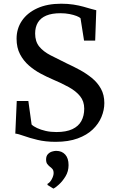

<svg xmlns="http://www.w3.org/2000/svg" viewBox="-20 -772 633 1060"><path d="M287.5 11Q231 11 186.8 0.2Q142.5 -10.5 111.5 -21.8Q80.5 -33 64.5 -34.5L72.5 -214.5H136.5L154.5 -84.5Q164.5 -74.5 184.8 -65Q205 -55.5 232.2 -49.2Q259.5 -43 291 -43Q345.5 -43 379.5 -59Q413.5 -75 429.2 -104Q445 -133 445 -172Q445 -213 422 -241.2Q399 -269.5 359.5 -291.2Q320 -313 269 -334.5Q238.5 -347.5 204.2 -365.8Q170 -384 139.8 -410.2Q109.5 -436.5 90.5 -472.8Q71.5 -509 71.5 -558.5Q71.5 -614 101 -657.5Q130.5 -701 185.5 -726.2Q240.5 -751.5 318 -751.5Q354.5 -751.5 385 -746.8Q415.5 -742 440 -735.2Q464.5 -728.5 482.5 -723Q500.5 -717.5 511.5 -715.5L505.5 -548H444L424.5 -671.5Q418.5 -677.5 402.5 -683.8Q386.5 -690 363.8 -694.5Q341 -699 314 -699Q266.5 -699 235.5 -686Q204.5 -673 189.2 -647.8Q174 -622.5 174 -587Q174 -543 196.5 -515.2Q219 -487.5 259 -466.8Q299 -446 349.5 -421.5Q384.5 -405.5 420.5 -386Q456.5 -366.5 487.5 -341.2Q518.5 -316 537.2 -282.2Q556 -248.5 556 -203Q556 -164.5 540.2 -126.5Q524.5 -88.5 492.2 -57.5Q460 -26.5 409 -7.8Q358 11 287.5 11ZM358.5 139.5Q358.5 174 341.8 201.5Q325 229 305.2 246.8Q285.5 264.5 276 269H274.5L242.5 249.5L242 243Q256 236 266 217Q276 198 276 183.5Q276 168.5 269.2 160.8Q262.5 153 255 148Q247.5 142 241 133.5Q234.5 125 234.5 108.5Q234.5 89.5 244.5 79Q254.5 68.5 267.2 64.8Q280 61 288.5 61H291Q321.5 61 340 81.2Q358.5 101.5 358.5 139.5Z"/></svg>

Font: Merriweather 20pt
Style: Regular
Weight: 400
Version: Version 2.100